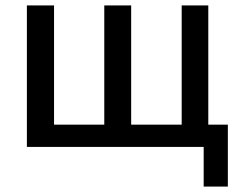

<svg xmlns="http://www.w3.org/2000/svg" viewBox="-20 -541 885 707"><path d="M730 146V0H79V-521H179V-82H364V-521H463V-82H649V-521H747V-82H819V146Z"/></svg>

Font: Ubuntu Sans Medium
Style: Regular
Weight: 500
Designer: Dalton Maag Ltd
Foundry: Dalton Maag Ltd
Version: Version 1.006; ttfautohint (v1.8.4.7-5d5b)